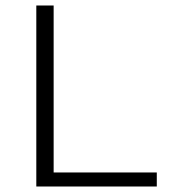

<svg xmlns="http://www.w3.org/2000/svg" viewBox="-20 -678 614 698"><path d="M550 -51V0H112V-658H175V-51Z"/></svg>

Font: Isabella Sans
Style: Regular
Weight: 400
Designer: Original fonts by Christian Thalmann (Catharsis Fonts), Modifications by Cristiano Sobral
Version: Version 0.002;July 12, 2020;FontCreator 13.0.0.2655 64-bit; 